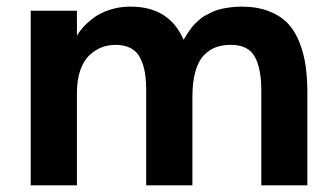

<svg xmlns="http://www.w3.org/2000/svg" viewBox="-20 -554 1005 574"><path d="M210 -275.9V0H71.8V-522H210V-446.8Q215.8 -458 227.1 -470.9Q238.3 -483.9 257.6 -499Q276.9 -514.2 306.4 -524.2Q335.9 -534.2 370.1 -534.2Q486.3 -534.2 528.8 -435.1Q529.3 -436 534.7 -444.6Q540 -453.1 542.2 -456.5Q544.4 -460 551 -469Q557.6 -478 562.5 -482.7Q567.4 -487.3 576.4 -495.4Q585.4 -503.4 593.8 -507.8Q602.1 -512.2 614.3 -518.1Q626.5 -523.9 639.2 -526.9Q651.9 -529.8 668.2 -532Q684.6 -534.2 702.1 -534.2Q749 -534.2 784.4 -520.3Q819.8 -506.3 841.3 -483.2Q862.8 -460 876 -425.5Q889.2 -391.1 894 -355Q898.9 -318.8 898.9 -273.9V0H761.2V-283.2Q761.2 -349.6 741.5 -384.8Q721.7 -419.9 669.9 -419.9Q645 -419.9 625.5 -412.8Q606 -405.8 589.6 -388.9Q573.2 -372.1 564.2 -340.6Q555.2 -309.1 555.2 -264.2V0H417V-283.2Q417 -315.4 412.8 -338.9Q408.7 -362.3 398.9 -381.3Q389.2 -400.4 370.6 -410.2Q352.1 -419.9 325.2 -419.9Q303.7 -419.9 284.4 -412.6Q265.1 -405.3 247.8 -389.4Q230.5 -373.5 220.2 -344.5Q210 -315.4 210 -275.9Z"/></svg>

Font: Standard
Style: Bold
Weight: 400
Designer: Bryce Wilner
Version: Version 2.000;PS 2.0;hotconv 16.6.51;makeotf.lib2.5.65220 DE